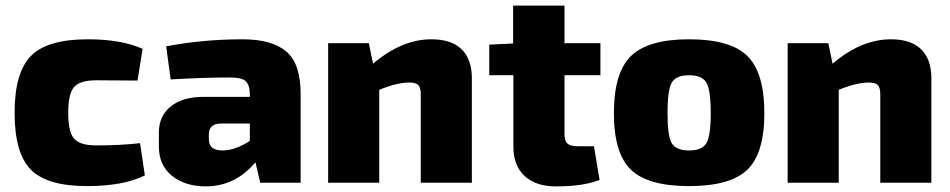

<svg xmlns="http://www.w3.org/2000/svg" viewBox="-20 -651 3386 684"><path d="M479 -141 496 -26Q419 12 290 12Q148 12 90 -46.5Q32 -105 32 -249Q32 -393 90.5 -452Q149 -511 292 -511Q413 -511 488 -477L470 -364L323 -365Q265 -365 244 -341Q223 -317 223 -249Q223 -181 244 -157Q265 -133 323 -133Q410 -133 479 -141Z M588 -368 572 -486Q704 -511 844 -511Q949 -511 1000 -467.5Q1051 -424 1051 -317V0H907L890 -73Q818 13 713 13Q640 13 593 -24.5Q546 -62 546 -129V-179Q546 -238 588.5 -272Q631 -306 705 -306H870V-318Q869 -350 854.5 -362.5Q840 -375 801 -375Q704 -375 588 -368ZM724 -172V-155Q724 -115 773 -115Q817 -115 870 -149V-211H766Q724 -210 724 -172Z M1294 -497 1309 -424Q1411 -511 1517 -511Q1588 -511 1624.5 -475.5Q1661 -440 1661 -372V0H1479V-315Q1479 -339 1470 -348Q1461 -357 1438 -357Q1395 -357 1331 -331V0H1149V-497Z M1991 -383V-173Q1991 -149 2001.5 -139.5Q2012 -130 2038 -130H2096L2116 -10Q2059 13 1960 13Q1889 13 1849 -24Q1809 -61 1809 -128V-383H1723V-492L1808 -496V-631H1991V-497H2119V-383Z M2435 -511Q2582 -511 2642.5 -451.5Q2703 -392 2703 -248Q2703 -105 2642.5 -46.5Q2582 12 2435 12Q2288 12 2227.5 -46.5Q2167 -105 2167 -248Q2167 -392 2228 -451.5Q2289 -511 2435 -511ZM2435 -383Q2388 -383 2373 -356.5Q2358 -330 2358 -248Q2358 -167 2373 -141Q2388 -115 2435 -115Q2481 -115 2496.5 -141Q2512 -167 2512 -248Q2512 -330 2496.5 -356.5Q2481 -383 2435 -383Z M2931 -497 2946 -424Q3048 -511 3154 -511Q3225 -511 3261.5 -475.5Q3298 -440 3298 -372V0H3116V-315Q3116 -339 3107 -348Q3098 -357 3075 -357Q3032 -357 2968 -331V0H2786V-497Z"/></svg>

Font: Ezarion Extra Bold
Style: Regular
Weight: 800
Designer: Natanael Gama
Version: Version 1.001;PS 001.001;hotconv 1.0.70;makeotf.lib2.5.58329